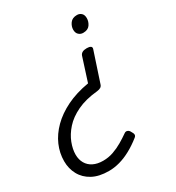

<svg xmlns="http://www.w3.org/2000/svg" viewBox="-397 -654 1195 1307"><g transform="rotate(-30 200.5 -0.5)"><path d="M357 -286Q378 -286 387.5 -279Q397 -272 392 -258L315 -25Q311 -12 300.5 -5.5Q290 1 273 3Q178 12 112 43.5Q46 75 6 120Q-34 165 -52.5 213.5Q-71 262 -71 304Q-71 343 -54 372.5Q-37 402 -5 418Q27 434 72 434Q114 434 152.5 420.5Q191 407 226 386.5Q261 366 292 344Q303 336 315.5 340.5Q328 345 335 360Q345 375 345.5 386Q346 397 334 406Q290 441 245 465.5Q200 490 156.5 502Q113 514 71 514Q-6 514 -57.5 486Q-109 458 -135 410Q-161 362 -161 304Q-161 240 -135 180Q-109 120 -57.5 68.5Q-6 17 69.5 -20Q145 -57 245 -74L304 -258Q309 -272 322 -279Q335 -286 357 -286ZM412 -515Q432 -515 446 -502Q460 -489 460 -463Q460 -436 443.5 -412Q427 -388 389 -388Q369 -388 354.5 -401.5Q340 -415 340 -440Q340 -467 357.5 -491Q375 -515 412 -515Z"/></g></svg>

Font: Playwrite AU VIC
Style: Regular
Weight: 400
Designer: Veronika Burian, José Scaglione
Foundry: TypeTogether
Version: Version 1.002